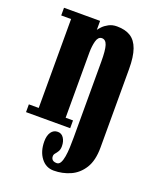

<svg xmlns="http://www.w3.org/2000/svg" viewBox="-138 -608 738 905"><g transform="rotate(20 230.5 -155.5)"><path d="M241.5 214.5Q202.5 214.5 178 182.2Q153.5 150 153.5 100Q153.5 70.5 165.5 53.2Q177.5 36 198.5 36Q217.5 36 228.5 52.5Q239.5 69 239.5 93.5Q239.5 109.5 233.5 119.5Q227.5 129.5 221.2 136.5Q215 143.5 215 152Q215 159.5 218 165Q221 170.5 227.2 173.5Q233.5 176.5 243 176.5Q255 176.5 261.8 164.2Q268.5 152 272 131.5Q275.5 111 276.5 85.8Q277.5 60.5 277.5 35.5V-345.5Q277.5 -401.5 269.8 -425.8Q262 -450 243 -450Q233 -450 226.5 -442.8Q220 -435.5 216.8 -423.2Q213.5 -411 211.8 -396.5Q210 -382 210 -366.5V-39H247V0H25.5V-39H75V-485H25.5V-523.5H206.5V-478.5Q210 -484 221 -495.8Q232 -507.5 249.8 -517Q267.5 -526.5 291 -526.5Q332.5 -526.5 359.2 -509.8Q386 -493 399.2 -455.8Q412.5 -418.5 412.5 -356.5V37Q412.5 102 388 141Q363.5 180 324.5 197.2Q285.5 214.5 241.5 214.5Z"/></g></svg>

Font: Imbue Thin 10pt ExtraBold
Style: Regular
Weight: 800
Version: Version 1.102